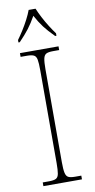

<svg xmlns="http://www.w3.org/2000/svg" viewBox="-102 -973 502 1015"><g transform="rotate(-10 149.5 -465.5)"><path d="M45 0V-20H79Q104 -20 116 -26Q128 -32 131.5 -51Q135 -70 135 -108V-606Q135 -645 131.5 -663.5Q128 -682 116 -688Q104 -694 79 -694H45V-714H252V-694H219Q194 -694 182.5 -688Q171 -682 167 -663.5Q163 -645 163 -606V-108Q163 -70 167 -51Q171 -32 182.5 -26Q194 -20 219 -20H252V0ZM47 -784Q61 -803 77.5 -829Q94 -855 108 -882Q122 -909 130 -931H167Q176 -909 190 -882Q204 -855 220.5 -829Q237 -803 251 -784V-771H244Q210 -805 189.5 -832Q169 -859 149 -896Q128 -859 107.5 -832Q87 -805 54 -771H47Z"/></g></svg>

Font: Noto Serif Georgian SemiCondensed Thin
Style: Regular
Weight: 100
Width: 4
Designer: Monotype Design Team, Akaki Razmadze
Foundry: Google LLC
Version: Version 2.003; ttfautohint (v1.8.4.7-5d5b)